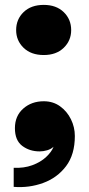

<svg xmlns="http://www.w3.org/2000/svg" viewBox="-20 -608 363 785"><path d="M159 -383Q107 -383 76.5 -412.5Q46 -442 46 -485Q46 -529 76.5 -558.5Q107 -588 159 -588Q210 -588 240.5 -558.5Q271 -529 271 -485Q271 -442 240.5 -412.5Q210 -383 159 -383ZM36 156V78Q78 80 112 67.5Q146 55 168.5 34Q191 13 199 -8Q188 2 172.5 6.5Q157 11 142 11Q101 11 71 -11.5Q41 -34 41 -84Q41 -134 75 -164Q109 -194 159 -194Q197 -194 225.5 -173.5Q254 -153 270 -120.5Q286 -88 286 -52Q286 24 250 71.5Q214 119 156.5 140Q99 161 36 156Z"/></svg>

Font: Parkinsans ExtraBold
Style: Regular
Weight: 800
Designer: Red Stone, Indian Type Foundry
Foundry: Indian Type Foundry
Version: Version 1.000